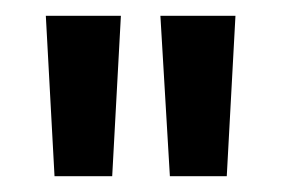

<svg xmlns="http://www.w3.org/2000/svg" viewBox="-20 -775 356 243"><path d="M195 -552 183 -755H278L267 -552ZM49 -552 38 -755H133L122 -552Z"/></svg>

Font: DeepMind Sans Medium
Style: Regular
Weight: 500
Designer: Jonny Pinhorn / Modifications: Colophon Foundry
Foundry: Colophon Foundry
Version: Version 1.002; ttfautohint (v1.8.2)